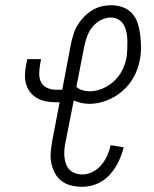

<svg xmlns="http://www.w3.org/2000/svg" viewBox="-20 -702 590 734"><path d="M294 12Q272 12 251.5 7Q231 2 215 -10.5Q199 -23 189.5 -41Q180 -59 176 -79.5Q172 -100 174 -121.5Q176 -143 180 -165L208 -311H193Q174 -311 156 -314.5Q138 -318 122.5 -326.5Q107 -335 96 -349Q85 -363 80 -380Q75 -397 75.5 -416Q76 -435 80 -454L84 -476H137L133 -454Q130 -437 130 -419Q130 -401 137.5 -387Q145 -373 160.5 -366Q176 -359 194 -359H218L251 -533Q255 -552 260.5 -570Q266 -588 276.5 -605.5Q287 -623 301 -637.5Q315 -652 332 -662.5Q349 -673 367.5 -677.5Q386 -682 404 -682Q429 -682 450.5 -674Q472 -666 486.5 -649Q501 -632 507.5 -610Q514 -588 516.5 -565Q519 -542 519 -518Q519 -494 514 -470Q508 -438 491 -407Q474 -376 447 -353Q420 -330 387 -317.5Q354 -305 322 -305Q306 -305 290.5 -308.5Q275 -312 262 -318L230 -156Q227 -142 226 -128Q225 -114 226.5 -100.5Q228 -87 232.5 -74.5Q237 -62 246 -53Q255 -44 268 -39.5Q281 -35 295 -35Q315 -35 334.5 -45Q354 -55 368 -72Q382 -89 390.5 -108.5Q399 -128 403 -147L453 -139Q448 -120 441 -102Q434 -84 424 -67Q414 -50 400 -34.5Q386 -19 368.5 -8.5Q351 2 332 7Q313 12 294 12ZM323 -353Q347 -353 371 -363Q395 -373 414.5 -390.5Q434 -408 446 -431Q458 -454 463 -478Q466 -495 466.5 -511.5Q467 -528 467 -544Q467 -560 464 -576Q461 -592 454 -605.5Q447 -619 433.5 -627Q420 -635 404 -635Q384 -635 365 -625Q346 -615 333 -598.5Q320 -582 313 -563Q306 -544 302 -524L272 -370Q282 -361 295 -357Q308 -353 323 -353Z"/></svg>

Font: Lode Dark
Style: Italic
Weight: 400
Italic angle: -11°
Monospace: yes
Designer: Belleve Invis
Foundry: Belleve Invis
Version: Version 29.2.0; ttfautohint (v1.8.3)